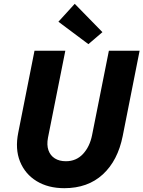

<svg xmlns="http://www.w3.org/2000/svg" viewBox="-20 -988 759 1016"><path d="M320.3 7.8Q234.9 7.8 173.8 -29.5Q112.8 -66.9 85.9 -133.3Q59.1 -199.7 76.7 -286.6L162.6 -719.7H325.7L233.9 -259.3Q226.6 -221.2 236.3 -193.1Q246.1 -165 270 -149.9Q293.9 -134.8 328.6 -134.8Q383.3 -134.8 419.2 -173.3Q455.1 -211.9 467.3 -273.4L556.2 -719.7H718.8L629.4 -268.6Q603.5 -138.2 524.2 -65.2Q444.8 7.8 320.3 7.8ZM447.8 -754.4 289.1 -873 375.5 -967.8 522 -817.9Z"/></svg>

Font: Reddit Sans ExtraBold
Style: Italic
Weight: 800
Italic angle: -11.25°
Designer: Stephen Hutchings
Version: Version 1.013